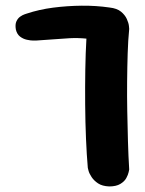

<svg xmlns="http://www.w3.org/2000/svg" viewBox="-20 -675 521 691"><path d="M373 -4Q348 -5 333 -15Q318 -25 309.5 -38Q301 -51 298.5 -61Q296 -71 296 -71Q292 -117 289.5 -176Q287 -235 286.5 -299Q286 -363 287 -424Q288 -485 291 -536Q260 -539 231 -537.5Q202 -536 173 -533.5Q144 -531 109 -529Q109 -529 99.5 -529Q90 -529 76.5 -532Q63 -535 52 -543.5Q41 -552 37 -569Q34 -587 39 -598Q44 -609 52.5 -615Q61 -621 68.5 -623.5Q76 -626 76 -626Q121 -641 171.5 -647.5Q222 -654 274 -654.5Q326 -655 374 -648Q401 -645 415.5 -633Q430 -621 436.5 -606.5Q443 -592 444 -581.5Q445 -571 445 -571Q441 -531 439.5 -482.5Q438 -434 437.5 -381.5Q437 -329 438 -274.5Q439 -220 440.5 -167Q442 -114 445 -65Q445 -65 443 -55.5Q441 -46 434.5 -34Q428 -22 413 -13Q398 -4 373 -4Z"/></svg>

Font: Sour Gummy
Style: Bold
Weight: 700
Designer: Stefie Justprince
Foundry: Eifetstype
Version: Version 1.000